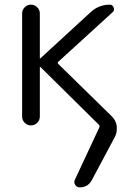

<svg xmlns="http://www.w3.org/2000/svg" viewBox="-20 -562 586 826"><path d="M370.1 -509.8Q405.3 -542 453.1 -542Q463.9 -542 468.8 -529.8Q473.6 -517.6 464.8 -509.8L231.4 -296.9Q225.6 -292 230.5 -287.1L460 -62.5Q478.5 -44.9 482.4 -19.5Q482.4 -13.7 482.4 -6.8Q482.4 11.7 473.6 28.3L375 212.9Q358.4 244.1 322.3 244.1Q310.5 244.1 303.7 233.4Q296.9 222.7 301.8 211.9L407.2 -13.7Q410.2 -20.5 405.3 -25.4L154.3 -273.4Q153.3 -274.4 152.3 -274.4Q151.4 -274.4 151.4 -273.4V-60.5Q151.4 -44.9 140.1 -33.7Q128.9 -22.5 113.3 -22.5Q97.7 -22.5 86.4 -33.7Q75.2 -44.9 75.2 -60.5V-503.9Q75.2 -519.5 86.4 -530.8Q97.7 -542 113.3 -542Q128.9 -542 140.1 -530.8Q151.4 -519.5 151.4 -503.9V-311.5Q151.4 -310.5 152.3 -310.5Q153.3 -310.5 154.3 -311.5Z"/></svg>

Font: Gen Jyuu Gothic P Normal
Style: Regular
Weight: 300
Designer: [Source Han Sans]
Ryoko NISHIZUKA  (kana & ideographs); Paul D. Hunt (Latin, Greek & Cyrillic); Wenlong ZHANG  (bopomofo
Version: Version 1.002.20150607